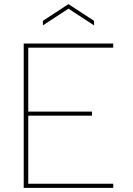

<svg xmlns="http://www.w3.org/2000/svg" viewBox="-20 -911 644 931"><path d="M436 -788 312 -869 188 -788V-810L312 -891L436 -810ZM529 -680H117V-370H426V-350H117V-20H529V0H95V-700H529Z"/></svg>

Font: Albert Sans Thin
Style: Regular
Weight: 250
Designer: Andreas Rasmussen
Foundry: a.Foundry
Version: Version 1.025